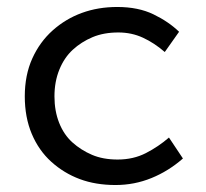

<svg xmlns="http://www.w3.org/2000/svg" viewBox="-20 -518 590 550"><path d="M504 -64Q463 -28 414 -8Q365 12 311 12Q254 12 208.5 -5Q163 -22 127 -54.5Q91 -87 71 -134.5Q51 -182 51 -242Q51 -303 72.5 -350.5Q94 -398 131 -431Q168 -464 214.5 -481Q261 -498 316 -498Q376 -498 419.5 -477Q463 -456 493 -427L452 -369Q422 -395 389.5 -410Q357 -425 319 -425Q277 -425 245 -411.5Q213 -398 188.5 -375.5Q164 -353 150 -318.5Q136 -284 136 -242Q136 -200 149.5 -166Q163 -132 187.5 -110Q212 -88 243.5 -74.5Q275 -61 317 -61Q362 -61 398 -79.5Q434 -98 464 -124Z"/></svg>

Font: Codetta
Style: Regular
Weight: 400
Italic angle: -11°
Designer: Ulrich Proeller
Foundry: PROSA GmbH
Version: Version 2.00;September 29, 2018;FontCreator 11.5.0.2427 64-b